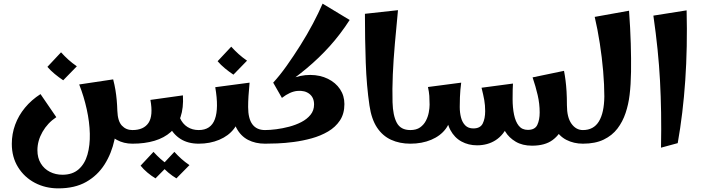

<svg xmlns="http://www.w3.org/2000/svg" viewBox="-20 -791 3862 1057"><path d="M301 246Q230 246 172 215.5Q114 185 79.5 129.5Q45 74 45 1Q45 -54 63.5 -104.5Q82 -155 117.5 -198Q153 -241 203 -273L290 -146Q242 -114 214 -65Q186 -16 186 36Q186 78 204.5 108.5Q223 139 254.5 155Q286 171 324 171Q379 171 413 141Q447 111 461.5 60Q476 9 474.5 -55Q473 -119 457.5 -189.5Q442 -260 416 -326L603 -354Q611 -323 615.5 -295.5Q620 -268 622.5 -240.5Q625 -213 626 -181Q627 -99 610.5 -22.5Q594 54 555.5 114.5Q517 175 454.5 210.5Q392 246 301 246ZM709 0Q661 0 623 -21Q585 -42 563.5 -86.5Q542 -131 542 -202L626 -181Q628 -124 651 -99.5Q674 -75 709 -75L729 -38ZM328 -349Q304 -365 281 -384Q258 -403 241 -423L316 -503Q336 -481 356.5 -462.5Q377 -444 403 -426Z M709 0V-75Q771 -75 797.5 -114.5Q824 -154 808 -241L987 -266Q991 -197 974 -147Q957 -97 920.5 -64.5Q884 -32 830.5 -16Q777 0 709 0ZM1074 0Q1015 0 974 -26Q933 -52 912 -97Q891 -142 891 -199L956 -223Q956 -175 970.5 -142Q985 -109 1012 -92Q1039 -75 1074 -75L1094 -38ZM836 191Q813 177 791.5 159Q770 141 754 121L825 45Q844 66 863.5 83.5Q883 101 908 118ZM951 191Q928 177 906.5 159Q885 141 869 121L940 45Q959 66 978.5 83.5Q998 101 1023 118Z M1074 0V-75Q1141 -75 1163 -135Q1185 -195 1165 -311L1354 -336Q1350 -295 1348 -262.5Q1346 -230 1346 -202L1298 -172Q1298 -121 1268 -82Q1238 -43 1187 -21.5Q1136 0 1074 0ZM1439 0Q1386 0 1345.5 -21Q1305 -42 1281.5 -86.5Q1258 -131 1258 -202H1346Q1346 -138 1369.5 -106.5Q1393 -75 1439 -75L1459 -38ZM1265 -380Q1241 -396 1218 -415Q1195 -434 1178 -454L1253 -534Q1273 -512 1293.5 -493.5Q1314 -475 1340 -457Z M1512 -299 1484 -336Q1520 -375 1558 -428.5Q1596 -482 1633.5 -541.5Q1671 -601 1702.5 -660.5Q1734 -720 1756 -771L1905 -681Q1854 -602 1795.5 -537Q1737 -472 1667.5 -414Q1598 -356 1512 -299ZM1439 0V-75Q1466 -75 1501 -79.5Q1536 -84 1572 -93.5Q1608 -103 1639 -119Q1670 -135 1689.5 -159Q1709 -183 1709 -216Q1709 -254 1683.5 -274Q1658 -294 1617.5 -290.5Q1577 -287 1532 -252L1484 -336L1573 -354Q1634 -379 1688.5 -378.5Q1743 -378 1785.5 -357Q1828 -336 1852 -300Q1876 -264 1876 -218Q1876 -165 1851.5 -128Q1827 -91 1786 -67Q1745 -43 1696 -29.5Q1647 -16 1597.5 -9.5Q1548 -3 1506.5 -1.5Q1465 0 1439 0Z M2239 0Q2180 0 2133 -21.5Q2086 -43 2055.5 -89Q2025 -135 2014 -210Q1998 -318 1993.5 -446.5Q1989 -575 1989 -715L2171 -735Q2162 -642 2154 -552Q2146 -462 2142.5 -380.5Q2139 -299 2141 -228Q2143 -155 2164.5 -115Q2186 -75 2239 -75L2259 -38Z M2909 11Q2856 11 2819 -11Q2782 -33 2762 -66Q2742 -99 2738 -132L2802 -245Q2802 -198 2810 -159.5Q2818 -121 2836 -98.5Q2854 -76 2886 -76Q2925 -76 2938 -103.5Q2951 -131 2951 -172Q2951 -220 2940 -267.5Q2929 -315 2912 -365L3085 -401Q3090 -375 3093.5 -347.5Q3097 -320 3099 -287.5Q3101 -255 3101 -212Q3101 -153 3082.5 -102Q3064 -51 3022 -20Q2980 11 2909 11ZM2239 0V-75Q2272 -75 2292.5 -89.5Q2313 -104 2324.5 -126Q2336 -148 2340.5 -172Q2345 -196 2345 -215Q2345 -241 2343.5 -263Q2342 -285 2336 -312L2519 -336Q2516 -315 2514.5 -296Q2513 -277 2512 -255.5Q2511 -234 2511 -202L2463 -172Q2463 -121 2434 -82Q2405 -43 2354 -21.5Q2303 0 2239 0ZM2606 9Q2559 9 2520.5 -12Q2482 -33 2459.5 -75Q2437 -117 2437 -181L2511 -202Q2511 -171 2518 -144Q2525 -117 2541.5 -100.5Q2558 -84 2586 -84Q2624 -84 2637.5 -111Q2651 -138 2651 -179Q2651 -212 2646 -240Q2641 -268 2631 -308L2804 -331Q2803 -315 2802.5 -297.5Q2802 -280 2802 -245Q2802 -162 2777.5 -105Q2753 -48 2709 -19.5Q2665 9 2606 9ZM3189 0Q3139 0 3098 -21Q3057 -42 3033.5 -86.5Q3010 -131 3010 -202L3101 -212Q3101 -145 3126 -110Q3151 -75 3189 -75L3209 -38Z M3189 0V-75Q3248 -75 3277 -122.5Q3306 -170 3307 -260Q3307 -324 3300.5 -399.5Q3294 -475 3282 -552.5Q3270 -630 3254 -698L3443 -732Q3450 -636 3452.5 -551.5Q3455 -467 3454 -396Q3453 -325 3446 -268Q3440 -217 3424 -169Q3408 -121 3379 -83Q3350 -45 3303.5 -22.5Q3257 0 3189 0Z M3619 22Q3621 -81 3619.5 -171Q3618 -261 3613.5 -346Q3609 -431 3600 -519Q3591 -607 3577 -705L3760 -734Q3765 -531 3752.5 -348.5Q3740 -166 3711 -3Z"/></svg>

Font: Marhey Light Medium
Style: Regular
Weight: 500
Version: Version 1.000